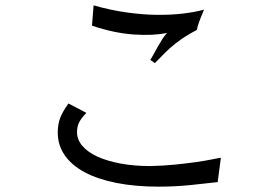

<svg xmlns="http://www.w3.org/2000/svg" viewBox="-20 -670 1040 718"><path d="M236 -283 303 -248Q283 -227 275.5 -211.5Q268 -196 268 -176Q268 -148 288 -124.5Q308 -101 344 -84.5Q380 -68 430.5 -58.5Q481 -49 541 -49Q591 -50 635 -54.5Q679 -59 714 -64Q749 -69 773 -74Q797 -79 806 -80L794 11Q774 13 748 16Q722 19 693 22Q664 25 633.5 26.5Q603 28 574 28Q485 28 415 14Q345 0 296.5 -26Q248 -52 222 -89.5Q196 -127 196 -174Q196 -189 198 -202Q200 -215 204.5 -227.5Q209 -240 216.5 -253Q224 -266 236 -283ZM324 -574 330 -650Q393 -632 453.5 -623.5Q514 -615 567.5 -614.5Q621 -614 666 -619.5Q711 -625 743 -634Q737 -619 728.5 -598.5Q720 -578 716 -558Q693 -546 674 -534Q655 -522 636.5 -507.5Q618 -493 599.5 -475Q581 -457 559 -434L542 -446Q548 -455 555.5 -469Q563 -483 571.5 -498Q580 -513 588.5 -526Q597 -539 605 -547Q554 -536 480.5 -541Q407 -546 324 -574Z"/></svg>

Font: D2Coding
Style: Regular
Weight: 400
Monospace: yes
Designer: Yong-Rak Park; Jeong-Hwan Yoon; Sang-Min Lee;
Foundry: NHN Corporation
Version: Version 1.3.2; Build 20180524